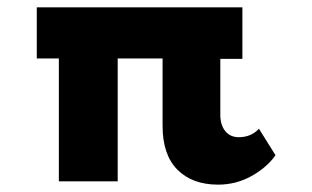

<svg xmlns="http://www.w3.org/2000/svg" viewBox="-20 -492 849 522"><path d="M573 10Q503 10 462.5 -30.5Q422 -71 422 -150V-333H300V1H140V-333H80V-472H639V-332H579V-180Q579 -152 592.5 -135.5Q606 -119 629 -119Q663 -119 684 -142L729 -70Q706 -37 664 -13.5Q622 10 573 10Z"/></svg>

Font: Madhuban Bold
Style: Regular
Weight: 700
Designer: jaikishan Patel
Foundry: MagicType
Version: Version 1.000